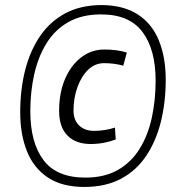

<svg xmlns="http://www.w3.org/2000/svg" viewBox="-20 -730 712 760"><path d="M314 10Q226 10 170 -27Q114 -64 87 -130.5Q60 -197 60 -286Q60 -375 79.5 -452Q99 -529 138.5 -587Q178 -645 239 -677.5Q300 -710 384 -710Q470 -709 526 -672.5Q582 -636 609 -569.5Q636 -503 636 -414Q636 -326 617 -249Q598 -172 559 -113.5Q520 -55 459 -22.5Q398 10 314 10ZM318 -27Q394 -27 447 -57.5Q500 -88 533 -141.5Q566 -195 581 -264.5Q596 -334 596 -411Q596 -534 544 -603.5Q492 -673 380 -673Q304 -673 250.5 -642.5Q197 -612 164 -558.5Q131 -505 115.5 -436Q100 -367 100 -289Q100 -166 152 -96.5Q204 -27 318 -27ZM339 -160Q280 -160 247 -193.5Q214 -227 214 -291Q214 -363 237.5 -417.5Q261 -472 301.5 -503Q342 -534 393 -534Q444 -534 482 -522L468 -470Q432 -480 392 -480Q356 -480 329 -454Q302 -428 286.5 -385Q271 -342 271 -292Q271 -255 293 -233.5Q315 -212 353 -212Q374 -212 395.5 -215.5Q417 -219 435 -225L438 -178Q418 -170 392 -165Q366 -160 339 -160Z"/></svg>

Font: Georama
Style: Italic
Weight: 400
Italic angle: -9°
Designer: Jean-Baptiste Levee
Foundry: Production Type
Version: Version 1.000